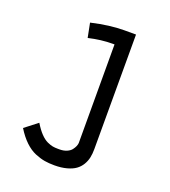

<svg xmlns="http://www.w3.org/2000/svg" viewBox="-127 -592 773 874"><g transform="rotate(20 259.0 -154.5)"><path d="M306.2 55.7 305.7 -421.9Q305.7 -421.9 297.9 -421.9Q241.2 -421.9 180.7 -407.7L167 -477.1Q255.4 -497.6 325.2 -497.6H382.3V57.6Q382.3 80.1 378.4 98.6Q374.5 117.2 364.3 134.3Q354 151.4 337.9 163.1Q321.8 174.8 295.9 181.9Q270 189 236.3 189Q210 189 189 185.5Q168 182.1 141.8 171.4Q115.7 160.6 91.1 137.2Q66.4 113.8 44.4 78.1L106 30.3Q123 58.6 140.1 76.4Q157.2 94.2 173.3 101.6Q189.5 108.9 200.4 110.8Q211.4 112.8 226.1 112.8H234.4Q253.4 112.8 268.3 106.4Q283.2 100.1 290.8 90.3Q298.3 80.6 302 71.8Q305.7 63 306.2 55.7Z"/></g></svg>

Font: FantasqueSansM Nerd Font
Style: Regular
Weight: 400
Monospace: yes
Designer: Jany Belluz
Version: Version 1.8.0 ; ttfautohint (v1.8.2);Nerd Fonts 3.4.0